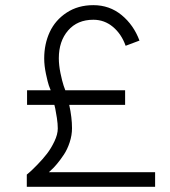

<svg xmlns="http://www.w3.org/2000/svg" viewBox="-20 -718 653 738"><path d="M83 0V-46.9Q87.9 -50.8 95.9 -57.9Q104 -64.9 124.5 -85.9Q145 -106.9 160.6 -127.2Q176.3 -147.5 189.2 -174.6Q202.1 -201.7 202.1 -224.1Q202.1 -241.7 198.7 -264.4Q195.3 -287.1 192.4 -300.8L189 -314.9H84V-371.1H174.8Q171.9 -377.9 167.7 -389.6Q163.6 -401.4 156.7 -433.6Q149.9 -465.8 149.9 -493.2Q149.9 -548.8 171.1 -594.7Q192.4 -640.6 236.1 -669.4Q279.8 -698.2 338.9 -698.2Q400.9 -698.2 447.3 -660.2Q493.7 -622.1 516.1 -562L462.9 -542Q446.8 -587.4 414.1 -614.7Q381.3 -642.1 338.9 -642.1Q277.3 -642.1 241.7 -600.8Q206.1 -559.6 206.1 -494.1Q206.1 -467.8 212.4 -437Q218.8 -406.2 224.6 -388.7L231 -371.1H460.9V-314.9H246.1Q256.8 -266.1 256.8 -225.1Q256.8 -198.2 247.8 -170.9Q238.8 -143.6 225.6 -123.8Q212.4 -104 199.2 -88.1Q186 -72.3 176.8 -64.5L168 -56.2H576.2V0Z"/></svg>

Font: HK Grotesk Light
Style: Regular
Weight: 300
Designer: Alfredo Marco Pradil and Stefan Peev
Foundry: Hanken Design Co.
Version: Version 1.045;PS 001.045;hotconv 1.0.88;makeotf.lib2.5.64775